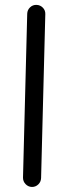

<svg xmlns="http://www.w3.org/2000/svg" viewBox="-20 -721 272 778"><path d="M109.4 36.6Q94.2 36.1 83.7 25.1Q73.2 14.2 73.2 -1L90.3 -665.5Q90.8 -680.7 101.8 -691.2Q112.8 -701.7 127.9 -701.2Q143.1 -700.7 153.6 -689.9Q164.1 -679.2 163.6 -664.1L146.5 0.5Q146 15.6 135.3 26.1Q124.5 36.6 109.4 36.6Z"/></svg>

Font: Mikhak-DS1-FD Regular
Style: Regular
Weight: 400
Designer: Amin Abedi
Version: Version 3.2